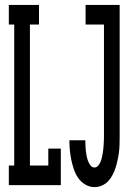

<svg xmlns="http://www.w3.org/2000/svg" viewBox="-20 -755 540 783"><path d="M16 0V-80H38V-655H16V-735H139V-655H102V-80H177V-149H228V0ZM365 8Q346 8 328.5 -2Q311 -12 299.5 -28.5Q288 -45 281.5 -64Q275 -83 271 -102Q267 -121 265 -141Q263 -161 263 -181V-183H328V-182Q328 -171 328.5 -161Q329 -151 330 -140.5Q331 -130 333 -120Q335 -110 338.5 -100Q342 -90 348.5 -81Q355 -72 365 -72Q374 -72 380 -79Q386 -86 389.5 -94Q393 -102 395 -110.5Q397 -119 398.5 -127.5Q400 -136 401 -144.5Q402 -153 402.5 -161.5Q403 -170 403.5 -179Q404 -188 404 -196V-655H329V-735H468V-196Q468 -181 467.5 -165Q467 -149 465 -133.5Q463 -118 459.5 -102Q456 -86 451.5 -71.5Q447 -57 439.5 -42.5Q432 -28 421.5 -16.5Q411 -5 396 1.5Q381 8 365 8Z"/></svg>

Font: Iosevka Curly Slab Medium
Style: Regular
Weight: 500
Monospace: yes
Designer: Belleve Invis
Foundry: Belleve Invis
Version: Version 22.1.2; ttfautohint (v1.8.4)